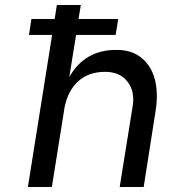

<svg xmlns="http://www.w3.org/2000/svg" viewBox="-20 -750 680 770"><path d="M188 0H91.8L189 -609.9H96.2L106 -673.8H199.2L208 -730H304.2L294.9 -673.8H454.1L443.8 -609.9H285.2L257.8 -440.9Q319.8 -549.8 444.8 -549.8H449.2Q509.3 -549.8 548.6 -517.1Q587.9 -484.4 601.6 -429.4Q615.2 -374.5 604 -305.2L556.2 0H460L512.2 -325.2Q521.5 -384.8 490.7 -423.3Q460 -461.9 401.9 -461.9Q335.4 -461.9 293.7 -424.1Q252 -386.2 238.8 -318.8L234.9 -293.9Z"/></svg>

Font: Sora Italic
Style: Regular
Weight: 400
Designer: Jonathan Barnbrook, Julián Moncada
Foundry: Barnbrook Fonts
Version: Version 2.000